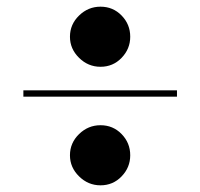

<svg xmlns="http://www.w3.org/2000/svg" viewBox="-20 -665 600 575"><path d="M281 -465Q244 -465 216.8 -491.8Q189.5 -518.5 189.5 -555Q189.5 -592 216.8 -618.5Q244 -645 281 -645Q318.5 -645 344.2 -618.5Q370 -592 370 -555Q370 -518.5 344.2 -491.8Q318.5 -465 281 -465ZM281 -110Q244 -110 216.8 -136.8Q189.5 -163.5 189.5 -200Q189.5 -237 216.8 -263.5Q244 -290 281 -290Q318.5 -290 344.2 -263.5Q370 -237 370 -200Q370 -163.5 344.2 -136.8Q318.5 -110 281 -110ZM50 -375.5V-394.5H510V-375.5Z"/></svg>

Font: Bodoni Moda 11pt Black
Style: Italic
Weight: 900
Italic angle: -13°
Designer: Owen Earl
Foundry: indestructible type
Version: Version 2.004